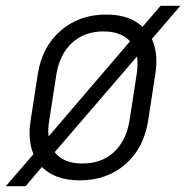

<svg xmlns="http://www.w3.org/2000/svg" viewBox="-20 -610 640 660"><path d="M0 30 95 -80Q75 -128 85 -194L110 -356Q125 -450 189 -505Q253 -560 345 -560Q425 -560 470 -518L532 -590H600L502 -476Q525 -426 514 -356L489 -194Q474 -100 410.5 -45Q347 10 254 10Q170 10 124 -36L68 30ZM149 -194Q144 -165 147 -141L427 -468Q396 -502 336 -502Q271 -502 228.5 -463.5Q186 -425 174 -356ZM263 -48Q329 -48 371 -86.5Q413 -125 425 -194L450 -356Q455 -390 451 -416L168 -87Q198 -48 263 -48Z"/></svg>

Font: JetBrains Mono NL ExtraLight
Style: Italic
Weight: 200
Italic angle: -9°
Monospace: yes
Designer: Philipp Nurullin, Konstantin Bulenkov
Foundry: JetBrains
Version: Version 2.305; ttfautohint (v1.8.4.7-5d5b)